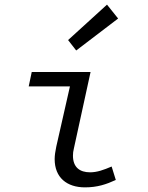

<svg xmlns="http://www.w3.org/2000/svg" viewBox="-20 -797 640 829"><path d="M347 12C400 12 439 -1 480 -20L462 -78C427 -63 399 -53 369 -53C325 -53 295 -74 295 -125C295 -134 296 -145 299 -156L371 -486H117L104 -424H282L223 -164C219 -144 216 -127 216 -110C216 -30 269 12 347 12ZM309 -579 490 -717 442 -777 274 -624 309 -579Z"/></svg>

Font: Source Code Variable
Style: Italic
Weight: 400
Italic angle: -11°
Monospace: yes
Designer: Paul D. Hunt, Teo Tuominen
Foundry: Adobe Systems Incorporated
Version: Version 1.005;PS 1.0;hotconv 16.6.54;makeotf.lib2.5.65590